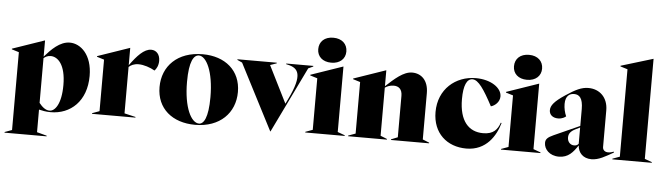

<svg xmlns="http://www.w3.org/2000/svg" viewBox="-55 -1021 5043 1455"><g transform="rotate(5 2466.0 -293.0)"><path d="M13 200H333V195L258 175V3C283 9 311 15 347 15C498 15 618 -92 618 -284C618 -446 529 -523 447 -523C371 -523 308 -457 258 -400V-523H257L13 -439V-434L68 -417V175L13 195ZM258 -48V-388C268 -397 286 -409 311 -409C365 -409 426 -354 426 -198C426 -54 379 4 338 4C307 4 281 -19 258 -48Z M661 0H991V-5L906 -25V-378C921 -392 945 -405 980 -405C1020 -405 1070 -388 1104 -368C1118 -382 1133 -408 1133 -444C1133 -493 1105 -523 1066 -523C1012 -523 960 -466 906 -391V-523H905L661 -439V-434L716 -417V-25L661 -5Z M1446 15C1634 15 1748 -101 1748 -261C1748 -424 1629 -523 1458 -523C1267 -523 1153 -407 1153 -247C1153 -84 1272 15 1446 15ZM1357 -304C1357 -462 1391 -511 1430 -511C1486 -511 1544 -400 1544 -204C1544 -46 1510 3 1475 3C1415 3 1357 -109 1357 -304Z M2018 15H2020L2263 -486L2300 -503V-508H2094V-503L2107 -500C2187 -482 2227 -436 2132 -241L2114 -204L1973 -486L2022 -503V-508H1723V-503L1760 -486Z M2283 0H2583V-5L2528 -25V-523H2527L2283 -439V-434L2338 -417V-25L2283 -5ZM2326 -638C2326 -583 2366 -544 2433 -544C2499 -544 2540 -583 2540 -638C2540 -695 2499 -734 2433 -734C2366 -734 2326 -695 2326 -638Z M2609 0H2904V-5L2854 -25V-391C2870 -402 2893 -412 2920 -412C2960 -412 2985 -389 2985 -340V-25L2935 -5V0H3225V-5L3175 -25V-377C3175 -474 3121 -523 3051 -523C2985 -523 2919 -462 2854 -402V-523H2853L2609 -439V-434L2664 -417V-25L2609 -5Z M3509 15C3661 15 3731 -103 3759 -201L3753 -203C3735 -151 3705 -112 3626 -112C3516 -112 3444 -189 3444 -356C3444 -459 3468 -512 3511 -512C3556 -512 3601 -444 3667 -320C3697 -328 3733 -358 3733 -401C3733 -466 3650 -523 3536 -523C3382 -523 3253 -415 3253 -241C3253 -80 3362 15 3509 15Z M3772 0H4072V-5L4017 -25V-523H4016L3772 -439V-434L3827 -417V-25L3772 -5ZM3815 -638C3815 -583 3855 -544 3922 -544C3988 -544 4029 -583 4029 -638C4029 -695 3988 -734 3922 -734C3855 -734 3815 -695 3815 -638Z M4214 15C4284 15 4321 -29 4356 -83C4360 -27 4397 13 4461 13C4517 13 4567 -19 4626 -52V-59C4610 -54 4599 -50 4582 -50C4556 -50 4541 -66 4541 -87V-366C4541 -463 4478 -523 4392 -523C4340 -523 4295 -501 4220 -451C4142 -399 4115 -366 4115 -330C4115 -295 4142 -273 4182 -273C4214 -273 4234 -287 4242 -294C4230 -320 4222 -355 4222 -387C4222 -450 4255 -468 4288 -468C4327 -468 4355 -443 4355 -359V-231L4159 -143C4115 -123 4100 -108 4100 -80C4100 -33 4141 15 4214 15ZM4270 -136C4270 -166 4286 -185 4322 -203L4355 -219V-96C4349 -87 4339 -80 4321 -80C4291 -80 4270 -104 4270 -136Z M4619 0H4919V-5L4864 -25V-786H4863L4619 -712V-707L4674 -690V-25L4619 -5Z"/></g></svg>

Font: Nyght Serif Dark
Style: Regular
Weight: 800
Designer: Maksym Kobuzan
Version: Version 0.410;Glyphs 3.1.2 (3151)